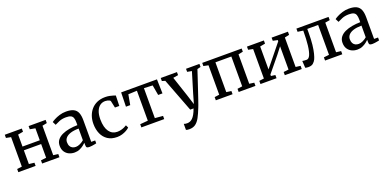

<svg xmlns="http://www.w3.org/2000/svg" viewBox="-3 -1486 5381 2657"><g transform="rotate(-20 2687.0 -157.5)"><path d="M37 0V-47L109 -56V-490L38 -504V-551H289V-504L212.5 -490V-313.5H467V-490L389 -504V-551H639.5V-504L571 -490V-56L642.5 -47V0H387.5V-47L467 -56V-258H212.5V-56L291.5 -47V0Z M864 11Q820 11 782.5 -6.5Q745 -24 722 -59.2Q699 -94.5 699 -148Q699 -198 726.5 -233Q754 -268 800.8 -289.5Q847.5 -311 906 -321.5Q964.5 -332 1027.5 -332.5V-369.5Q1027.5 -414 1018 -440Q1008.5 -466 984.2 -477.2Q960 -488.5 915.5 -488.5Q858 -488.5 814.5 -470.5Q771 -452.5 747 -439.5L722 -489Q733 -498.5 765.8 -516.2Q798.5 -534 844.8 -548.5Q891 -563 942.5 -563Q1011.5 -563 1052.2 -542.8Q1093 -522.5 1110.8 -479.5Q1128.5 -436.5 1128.5 -368V-49.5L1186.5 -49V-6.5Q1175.5 -4 1157.5 -0.5Q1139.5 3 1119.8 5.8Q1100 8.5 1083 8.5Q1056.5 8.5 1045.5 0.5Q1034.5 -7.5 1034.5 -37V-70Q1022 -57 997.8 -38Q973.5 -19 939.8 -4Q906 11 864 11ZM907.5 -56.5Q935 -56.5 968.5 -72Q1002 -87.5 1027.5 -110.5V-282Q954.5 -281.5 906.5 -265.8Q858.5 -250 834.8 -222.5Q811 -195 811 -160Q811 -123.5 823.8 -100.5Q836.5 -77.5 858.2 -67Q880 -56.5 907.5 -56.5Z M1491.5 11Q1408 11 1352.8 -26Q1297.5 -63 1269.8 -126.5Q1242 -190 1241.5 -270Q1241 -331.5 1259.2 -385Q1277.5 -438.5 1312.8 -479.2Q1348 -520 1400.2 -543Q1452.5 -566 1520 -566Q1554 -566 1582.5 -560.2Q1611 -554.5 1632.8 -547.5Q1654.5 -540.5 1668 -536L1663.5 -383.5H1599.5L1577.5 -485Q1575.5 -493 1564 -499.5Q1552.5 -506 1536 -510Q1519.5 -514 1502 -514Q1458 -514 1424.8 -489.8Q1391.5 -465.5 1372.5 -417.8Q1353.5 -370 1353 -299.5Q1353 -238 1365 -192.2Q1377 -146.5 1398.8 -116.5Q1420.5 -86.5 1450.5 -71.5Q1480.5 -56.5 1515.5 -56.5Q1545.5 -56.5 1572.2 -63.2Q1599 -70 1621 -80Q1643 -90 1658 -100L1676.5 -61Q1660 -44 1631 -27.5Q1602 -11 1566 0Q1530 11 1491.5 11Z M1849 0V-47L1964.5 -57V-498L1836.5 -492.5L1809.5 -342.5H1746.5L1751.5 -551H2279L2284.5 -342.5H2221L2194.5 -492.5L2068 -498V-57L2185.5 -47V0Z M2465.5 251Q2450.5 251 2437.2 249Q2424 247 2417 243.5V154.5Q2423.5 158.5 2437.5 160.8Q2451.5 163 2466 163Q2487 163 2506.8 155.5Q2526.5 148 2545.2 130Q2564 112 2582 80.2Q2600 48.5 2617.5 0H2568.5L2380.5 -492.5L2334.5 -506V-551H2573.5V-506L2498.5 -493.5L2598 -194.5L2642 -54.5L2682.5 -195L2773 -493.5L2707 -506V-551H2904.5V-506L2854 -493.5Q2824 -402.5 2799 -327.2Q2774 -252 2754.2 -192.8Q2734.5 -133.5 2719.8 -90.8Q2705 -48 2695.5 -21.2Q2686 5.5 2681.5 15Q2651.5 92 2623 144.8Q2594.5 197.5 2557.8 224.2Q2521 251 2465.5 251Z M2945.5 0V-47L3016 -57V-490L2945.5 -504.5V-551H3526.5V-504.5L3458 -490V-57L3529 -47V0H3282V-47L3354.5 -57V-496H3120V-57L3192 -47V0Z M3603 0V-47L3673.5 -56V-490L3604.5 -504.5V-551H3853.5V-504.5L3777 -490V-152.5L3848 -239.5L4036.5 -472.5V-490L3967.5 -504.5V-551H4208V-504.5L4140.5 -490V-56L4211 -47V0H3961.5V-47L4036.5 -56V-398.5L3960.5 -300L3777 -76.5V-55.5L3839.5 -47V0Z M4308 6.5Q4293 6.5 4281 4.5Q4269 2.5 4262 0L4256 -102.5Q4266.5 -100 4283.2 -98.5Q4300 -97 4319 -97Q4350.5 -97 4371 -142.8Q4391.5 -188.5 4401.8 -276.8Q4412 -365 4412.5 -492.5L4332.5 -504V-551H4806V-503.5L4736.5 -492V-56L4808 -47V0H4554V-47L4632.5 -56V-495.5H4472.5V-446Q4472.5 -338.5 4464 -263.8Q4455.5 -189 4443 -141.2Q4430.5 -93.5 4418.5 -67Q4403.5 -36 4378.8 -14.8Q4354 6.5 4308 6.5Z M5029.5 11Q4985.5 11 4948 -6.5Q4910.5 -24 4887.5 -59.2Q4864.5 -94.5 4864.5 -148Q4864.5 -198 4892 -233Q4919.5 -268 4966.2 -289.5Q5013 -311 5071.5 -321.5Q5130 -332 5193 -332.5V-369.5Q5193 -414 5183.5 -440Q5174 -466 5149.8 -477.2Q5125.5 -488.5 5081 -488.5Q5023.5 -488.5 4980 -470.5Q4936.5 -452.5 4912.5 -439.5L4887.5 -489Q4898.5 -498.5 4931.2 -516.2Q4964 -534 5010.2 -548.5Q5056.5 -563 5108 -563Q5177 -563 5217.8 -542.8Q5258.5 -522.5 5276.2 -479.5Q5294 -436.5 5294 -368V-49.5L5352 -49V-6.5Q5341 -4 5323 -0.5Q5305 3 5285.2 5.8Q5265.5 8.5 5248.5 8.5Q5222 8.5 5211 0.5Q5200 -7.5 5200 -37V-70Q5187.5 -57 5163.2 -38Q5139 -19 5105.2 -4Q5071.5 11 5029.5 11ZM5073 -56.5Q5100.5 -56.5 5134 -72Q5167.5 -87.5 5193 -110.5V-282Q5120 -281.5 5072 -265.8Q5024 -250 5000.2 -222.5Q4976.5 -195 4976.5 -160Q4976.5 -123.5 4989.2 -100.5Q5002 -77.5 5023.8 -67Q5045.5 -56.5 5073 -56.5Z"/></g></svg>

Font: Merriweather 28pt
Style: Regular
Weight: 400
Version: Version 2.100